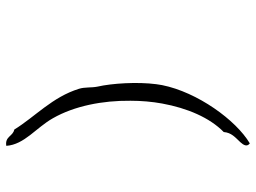

<svg xmlns="http://www.w3.org/2000/svg" viewBox="-124 -656 835 626"><g transform="rotate(90 293.0 -342.5)"><path d="M455 54C451 -5 396 -43 365 -98C325 -168 307 -260 308 -351C308 -386 311 -421 317 -454C332 -536 363 -609 410 -655C412 -680 427 -692 443 -709C453 -720 459 -731 447 -740C371 -695 280 -569 257 -454C256 -448 255 -441 254 -435C246 -374 251 -291 262 -243C266 -223 263 -202 269 -183C296 -96 360 -40 402 28C424 32 424 59 455 54Z"/></g></svg>

Font: Yuji Syuku Std R
Style: Regular
Weight: 400
Designer: Kataoka Yuji
Foundry: Kinuta Font Factory
Version: Version 3.000;hotconv 1.0.111;makeotfexe 2.5.65597